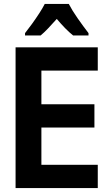

<svg xmlns="http://www.w3.org/2000/svg" viewBox="-20 -954 570 974"><path d="M59 0V-714H476V-596H190V-425H459V-307H190V-118H476V0ZM107 -786Q123 -806 142.5 -833Q162 -860 179.5 -887Q197 -914 207 -934H329Q346 -901 374 -861Q402 -821 429 -786V-774H351Q331 -790 310.5 -811Q290 -832 268 -858Q245 -832 224 -810Q203 -788 186 -774H107Z"/></svg>

Font: Noto Sans Mono Condensed
Style: Bold
Weight: 700
Width: 3
Designer: Monotype Design Team
Foundry: Monotype Imaging Inc.
Version: Version 2.014